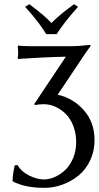

<svg xmlns="http://www.w3.org/2000/svg" viewBox="-20 -651 472 918"><path d="M189.9 -152.8Q168 -152.8 148.9 -148.9L143.1 -152.8L294.9 -379.9Q243.7 -378.9 186.8 -376.2Q129.9 -373.5 98.6 -371.1L66.9 -369.1L64.9 -372.1Q66.9 -387.7 66.9 -402.8Q66.9 -403.8 64.9 -430.2L66.9 -433.1Q89.4 -430.2 123 -430.2H327.1Q339.8 -430.2 358.9 -431.6Q377.9 -433.1 392.3 -434.6Q406.7 -436 408.2 -436Q413.1 -436 413.1 -430.2Q405.8 -421.9 382.8 -388.2L255.9 -198.2Q330.1 -181.6 381.1 -123.8Q432.1 -65.9 432.1 19Q432.1 70.8 411.6 114.7Q391.1 158.7 357.2 187Q323.2 215.3 280.3 231.2Q237.3 247.1 191.9 247.1Q99.6 247.1 42 216.8L40 213.9Q40 196.8 44.2 171.4Q48.3 146 50.8 139.2L64 138.2Q82 169.9 119.9 188.5Q157.7 207 189.9 207Q216.3 207 243.2 194.8Q270 182.6 292.7 160.9Q315.4 139.2 329.8 104.5Q344.2 69.8 344.2 28.8Q344.2 -13.7 330.6 -48.8Q316.9 -84 294.4 -106.2Q272 -128.4 244.9 -140.6Q217.8 -152.8 189.9 -152.8ZM201.2 -487.8Q162.6 -550.3 100.1 -618.2L120.1 -630.9Q189.5 -579.6 226.1 -541Q265.1 -581.1 334 -630.9L353 -618.2Q286.1 -543.9 251 -487.8Z"/></svg>

Font: Linear Smooth
Style: Regular
Weight: 400
Designer: Philipp H. Poll, Flanker
Foundry: Philipp H. Poll, reworked by Flanker
Version: Version 1.061 | FøM Fix